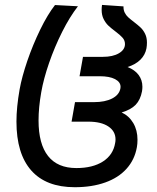

<svg xmlns="http://www.w3.org/2000/svg" viewBox="-20 -748 640 782"><path d="M47 -253Q47 -311 60 -384.5Q69 -434.5 91.2 -499.8Q113.5 -565 143.5 -626.8Q173.5 -688.5 204 -727.5L297.5 -722.5Q264 -679.5 233.2 -618.2Q202.5 -557 180 -492Q157.5 -427 148 -372.5Q137 -310 137 -257.5Q137 -161.5 175.8 -112.5Q214.5 -63.5 291 -63.5Q357.5 -63.5 399.2 -90.2Q441 -117 449 -165.5Q450.5 -173 450.5 -180Q450.5 -213.5 421.2 -233Q392 -252.5 340 -252.5H271.5L285.5 -332H362.5Q408 -332 437 -347Q466 -362 470.5 -388.5Q471 -390.5 471 -394.5Q471 -414 448.5 -425.8Q426 -437.5 386 -437.5H304L318 -516.5H399Q439.5 -516.5 464.2 -531Q489 -545.5 489 -568.5Q489 -583 479.5 -594Q470 -605 450 -620Q432 -633.5 421 -644Q410 -654.5 402 -670.5Q394 -686.5 394 -708Q394 -717.5 395.5 -728L483 -722Q482.5 -707.5 488 -696.5Q493.5 -685.5 502 -677.8Q510.5 -670 525.5 -658.5Q542.5 -645.5 553 -635.5Q563.5 -625.5 571 -610.2Q578.5 -595 578.5 -574.5Q578.5 -562.5 576.5 -551Q571.5 -524.5 552 -505Q532.5 -485.5 499.5 -475Q529 -463.5 544.5 -442.8Q560 -422 560 -394.5Q560 -386.5 558.5 -376.5Q552 -341.5 532.5 -321.2Q513 -301 475.5 -290Q505.5 -276 522.8 -246.8Q540 -217.5 540 -179Q540 -161.5 537.5 -148.5Q528.5 -97.5 495.5 -60.8Q462.5 -24 408.5 -4.8Q354.5 14.5 284.5 14.5Q167.5 14.5 107.2 -53.8Q47 -122 47 -253Z"/></svg>

Font: JuliaMono Italic
Style: Regular
Weight: 400
Italic angle: -9°
Monospace: yes
Designer: cormullion
Foundry: corm
Version: Version 0.049; ttfautohint (v1.8.4)